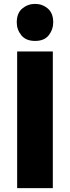

<svg xmlns="http://www.w3.org/2000/svg" viewBox="-20 -965 359 985"><path d="M160 -755Q113 -755 89.5 -784Q66 -813 66 -850Q66 -898 94.5 -921.5Q123 -945 160 -945Q197 -945 225 -921.5Q253 -898 253 -850Q253 -813 230 -784Q207 -755 160 -755ZM251 0H68V-701H251Z"/></svg>

Font: Argentum Novus
Style: Bold
Weight: 700
Designer: Julieta Ulanovsky (font) & Cristiano Sobral (main changes)
Foundry: Julieta Ulanovsky (font) & Cristiano Sobral (main changes)
Version: Version 3.00;November 27, 2020;FontCreator 13.0.0.2655 64-bi